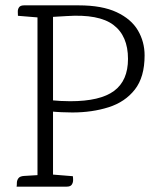

<svg xmlns="http://www.w3.org/2000/svg" viewBox="-20 -697 580 717"><path d="M70 -677H274Q361 -677 415.5 -651.5Q470 -626 495 -583.5Q520 -541 520 -490Q520 -409 483.5 -362.5Q447 -316 385.5 -296.5Q324 -277 250 -277Q231 -277 209.5 -278Q188 -279 168 -281L167 -323Q187 -321 206 -320Q225 -319 242 -319Q354 -319 406 -357.5Q458 -396 458 -477Q458 -563 403.5 -604Q349 -645 229 -637L178 -634V-45L252 -39Q253 -34 253 -24.5Q253 -15 248 -7.5Q243 0 229 0H42Q43 -5 43 -14Q43 -23 48.5 -31Q54 -39 70 -40L120 -43V-632L47 -638Q47 -643 46.5 -652.5Q46 -662 51 -669.5Q56 -677 70 -677Z"/></svg>

Font: Karma Variable Light
Style: Regular
Weight: 300
Designer: Joana Correia
Foundry: Indian Type Foundry
Version: Version 3.000